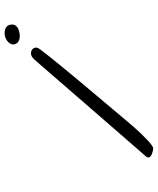

<svg xmlns="http://www.w3.org/2000/svg" viewBox="56 -760 700 853"><g transform="rotate(-90 406.5 -333.0)"><path d="M158.2 -57.6Q234.4 -145.5 292.7 -212.4Q351.1 -279.3 394 -329.1Q437 -378.9 466.8 -413.1Q496.6 -447.3 515.9 -469.7Q535.2 -492.2 545.9 -504.4Q556.6 -516.6 562 -522.7Q567.4 -528.8 568.6 -530.3Q569.8 -531.7 570.3 -532.2Q577.6 -539.6 583.7 -542.7Q589.8 -545.9 596.7 -545.9Q606.9 -545.9 614.5 -539.6Q622.1 -533.2 622.1 -523.4Q622.1 -518.1 618.9 -512.5Q615.7 -506.8 610.4 -500Q576.7 -456.5 541.7 -413.8Q506.8 -371.1 470.2 -327.4Q433.6 -283.7 395.3 -238.3Q356.9 -192.9 316.4 -144.5Q307.1 -133.8 294.9 -119.1Q282.7 -104.5 268.8 -88.6Q254.9 -72.8 240.5 -57.6Q226.1 -42.5 213.1 -30.3Q200.2 -18.1 189.9 -10.5Q179.7 -2.9 173.8 -2.9Q169.9 -2.9 163.1 -4.4Q156.2 -5.9 149.7 -8.5Q143.1 -11.2 138.4 -15.1Q133.8 -19 133.8 -24.4Q133.8 -29.8 140.9 -38.1Q147.9 -46.4 158.2 -57.6ZM635.7 -623Q635.7 -631.3 640.1 -638.7Q644.5 -646 651.6 -651.4Q658.7 -656.7 667.7 -659.9Q676.8 -663.1 686.5 -663.1Q692.9 -663.1 699.7 -661.6Q706.5 -660.2 712.2 -656.2Q717.8 -652.3 721.2 -645.8Q724.6 -639.2 724.6 -628.9Q724.6 -620.1 719.7 -613.8Q714.8 -607.4 707.5 -603.5Q700.2 -599.6 690.9 -597.7Q681.6 -595.7 672.9 -595.7Q658.2 -595.7 648.2 -602.3Q638.2 -608.9 635.7 -623Z"/></g></svg>

Font: Meie Script
Style: Regular
Weight: 400
Version: Version 1.001